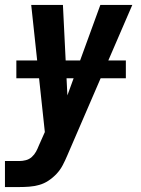

<svg xmlns="http://www.w3.org/2000/svg" viewBox="-50 -540 570 775"><path d="M-30 215V110H28Q41 110 54.5 106.5Q68 103 78.5 93.5Q89 84 95.5 72Q102 60 107 47L131 -7L76 -520H204L222 -155L355 -520H484L221 89Q213 108 203 127Q193 146 178.5 161.5Q164 177 146 189Q128 201 108 206.5Q88 212 68 213.5Q48 215 28 215ZM16 -224V-296H458V-224Z"/></svg>

Font: Iosevka SS04 Extrabold
Style: Italic
Weight: 800
Italic angle: -9°
Monospace: yes
Designer: Belleve Invis
Foundry: Belleve Invis
Version: Version 19.0.0; ttfautohint (v1.8.4)